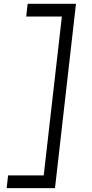

<svg xmlns="http://www.w3.org/2000/svg" viewBox="-20 -802 477 997"><path d="M265.6 174.8H14.6L22 108.9H207L301.3 -716.3H116.2L123.5 -782.2H374.5Z"/></svg>

Font: Proza Libre
Style: Italic
Weight: 400
Designer: Jasper de Waard
Foundry: Jasper de Waard
Version: Version 1.000; ttfautohint (v1.4.1.8-43bc)